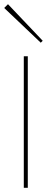

<svg xmlns="http://www.w3.org/2000/svg" viewBox="-24 -898 243 918"><path d="M108.9 -628.9V0H89.8V-628.9ZM14.2 -877.9 180.2 -703.1 170.9 -693.8 -3.9 -859.9Z"/></svg>

Font: Sinkin Sans 100 Thin
Style: Regular
Weight: 100
Designer: Keith Bates
Foundry: K-Type
Version: Sinkin Sans (version 1.0)  by Keith Bates   •   © 2014   www